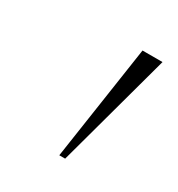

<svg xmlns="http://www.w3.org/2000/svg" viewBox="-75 -767 316 341"><g transform="rotate(30 83.0 -596.5)"><path d="M90 -479 125 -714H166L102 -479Z"/></g></svg>

Font: Noto Serif Display Condensed ExtraLight
Style: Italic
Weight: 200
Width: 3
Italic angle: -12°
Designer: Monotype Design Team
Foundry: Monotype Imaging Inc.
Version: Version 2.009